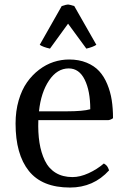

<svg xmlns="http://www.w3.org/2000/svg" viewBox="-20 -821 580 861"><path d="M465.8 -282.2H151.9Q149.9 -226.1 157 -181.2Q164.1 -136.2 181.2 -100.8Q198.2 -65.4 229.7 -46.1Q261.2 -26.9 305.2 -26.9Q338.9 -26.9 377 -44.2Q415 -61.5 445.8 -87.9Q455.6 -82 460.2 -75.9Q464.8 -69.8 469.2 -57.1Q399.4 20 293.9 20Q168.9 20 109.4 -54.4Q49.8 -128.9 49.8 -267.1Q49.8 -323.2 63.7 -370.8Q77.6 -418.5 101.1 -451.7Q124.5 -484.9 155.3 -508.3Q186 -531.7 220.2 -543Q254.4 -554.2 290 -554.2Q334 -554.2 368.4 -540Q402.8 -525.9 424.8 -502Q446.8 -478 460.9 -443.8Q475.1 -409.7 481 -372.3Q486.8 -335 486.8 -291Q477.1 -283.7 465.8 -282.2ZM288.1 -514.2Q236.3 -514.2 200 -460.2Q163.6 -406.2 154.8 -321.8H278.8Q352.5 -321.8 384.8 -331.1Q384.8 -413.1 359.9 -463.6Q335 -514.2 288.1 -514.2ZM158.2 -620.1 256.8 -793.9Q278.3 -800.8 285.2 -800.8Q290 -800.8 313 -793.9L412.1 -620.1Q397 -609.9 367.2 -603L285.2 -714.8L204.1 -603Q172.9 -609.9 158.2 -620.1Z"/></svg>

Font: Adamina
Style: Regular
Weight: 400
Designer: Cyreal (www.cyreal.org)
Foundry: Cyreal (www.cyreal.org)
Version: Version 1.010